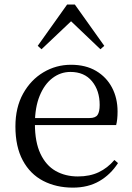

<svg xmlns="http://www.w3.org/2000/svg" viewBox="-20 -818 587 852"><path d="M303.3 14.6Q229.5 14.6 171.6 -15.4Q113.7 -45.5 81.1 -106.2Q48.4 -167 48.4 -256.8Q48.4 -341.1 82.5 -402.5Q116.6 -463.8 172.8 -497.2Q229 -530.6 294.9 -530.6Q360.2 -530.6 406.4 -503.3Q452.6 -475.9 477.1 -429.2Q501.7 -382.4 501.7 -323.2Q501.7 -286.8 495.4 -262.9H86.6V-294.2H377.3Q403.6 -294.2 413 -308.2Q422.3 -322.1 422.3 -352.3Q422.3 -416.2 388.2 -457.5Q354.2 -498.8 292.6 -498.8Q248.8 -498.8 213 -471.6Q177.1 -444.5 156 -392.8Q134.9 -341.2 134.9 -268.7Q134.9 -188 159.4 -135.9Q183.9 -83.8 226.9 -59.4Q270 -35 325.5 -35Q378.5 -35 417.8 -53.7Q457.2 -72.3 487.7 -108.1L503.6 -94.3Q471 -43.5 421 -14.4Q371 14.6 303.3 14.6ZM425.7 -599.4 268.2 -749.5H322.7L164.2 -599.4L147.4 -614.6L277.8 -797.8H312.2L442.7 -614.6Z"/></svg>

Font: Source Han Serif JP VF
Style: Regular
Weight: 250
Designer: Ryoko NISHIZUKA 西塚涼子 (kana & ideographs); Frank Grießhammer (Latin, Greek & Cyrillic); Wenlong ZHANG 张文龙 (bopomofo); San
Foundry: Adobe
Version: Version 2.001;hotconv 1.1.0;makeotfexe 2.6.0